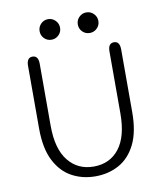

<svg xmlns="http://www.w3.org/2000/svg" viewBox="-88 -857 794 938"><g transform="rotate(-10 309.5 -388.0)"><path d="M310 10.5Q245.5 10.5 193 -18.2Q140.5 -47 109.5 -108.2Q78.5 -169.5 78.5 -267.5V-578Q78.5 -619 107.5 -619Q136.5 -619 136.5 -578V-271Q136.5 -156 183.8 -97Q231 -38 310 -38Q390 -38 436.2 -97Q482.5 -156 482.5 -271V-578Q482.5 -619 511.5 -619Q540.5 -619 540.5 -578V-267.5Q540.5 -169.5 510 -108.2Q479.5 -47 427.2 -18.2Q375 10.5 310 10.5ZM214 -684Q193 -684 178.2 -698.8Q163.5 -713.5 163.5 -735Q163.5 -756 178.2 -771Q193 -786 214 -786Q235 -786 250 -771Q265 -756 265 -735Q265 -713.5 250 -698.8Q235 -684 214 -684ZM404 -684Q382.5 -684 367.8 -698.8Q353 -713.5 353 -735Q353 -756 367.8 -771Q382.5 -786 404 -786Q425 -786 440 -771Q455 -756 455 -735Q455 -713.5 440 -698.8Q425 -684 404 -684Z"/></g></svg>

Font: Sono Monospace Light
Style: Regular
Weight: 300
Version: Version 2.112